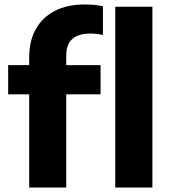

<svg xmlns="http://www.w3.org/2000/svg" viewBox="-20 -838 766 858"><path d="M110.5 0V-582.5Q110.5 -655.5 140.2 -708.2Q170 -761 225.2 -789.5Q280.5 -818 358 -818Q381.5 -818 400.8 -816.2Q420 -814.5 440 -810V-681.5Q425.5 -685 411.8 -686.5Q398 -688 384 -688Q330 -688 303 -663.8Q276 -639.5 276 -589.5V0ZM16.5 -416.5V-547H429.5V-416.5ZM495 0V-808H661V0Z"/></svg>

Font: Encode Sans SemiExpanded
Style: Bold
Weight: 700
Width: 6
Designer: Multiple Designers
Foundry: Impallari Type
Version: Version 3.002